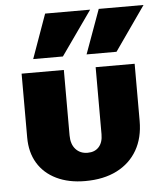

<svg xmlns="http://www.w3.org/2000/svg" viewBox="-52 -767 702 824"><g transform="rotate(-5 298.5 -355.5)"><path d="M282 10Q211 10 158.5 -15.5Q106 -41 78 -87.5Q50 -134 50 -198V-473H232V-191Q232 -153 251.5 -131.5Q271 -110 303 -110Q334 -110 351.5 -129.5Q369 -149 369 -184V-473H537V-227Q537 -154 506.5 -101Q476 -48 419 -19Q362 10 282 10ZM105 -531 173 -721H367L233 -531ZM335 -531 404 -721H597L464 -531Z"/></g></svg>

Font: Ysabeau SC Black
Style: Regular
Weight: 900
Designer: Christian Thalmann (Catharsis Fonts)
Version: Version 2.001;gftools[0.9.30]; featfreeze: smcp